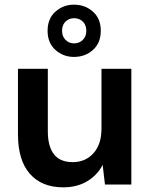

<svg xmlns="http://www.w3.org/2000/svg" viewBox="-20 -791 648 823"><path d="M543 -496V0H430L420 -84Q397 -40 353.5 -14Q310 12 251 12Q159 12 108 -46Q57 -104 57 -216V-496H185V-228Q185 -164 211 -130Q237 -96 292 -96Q346 -96 380.5 -134Q415 -172 415 -240V-496ZM297 -547Q251 -547 217.5 -577Q184 -607 184 -659Q184 -711 217.5 -741Q251 -771 297 -771Q345 -771 378.5 -741Q412 -711 412 -659Q412 -607 378.5 -577Q345 -547 297 -547ZM297 -605Q320 -605 335 -620Q350 -635 350 -659Q350 -684 335 -698.5Q320 -713 297 -713Q276 -713 261 -698.5Q246 -684 246 -659Q246 -635 261 -620Q276 -605 297 -605Z"/></svg>

Font: DeepMind Sans
Style: Bold
Weight: 700
Designer: Jonny Pinhorn / Modifications: Colophon Foundry
Foundry: Colophon Foundry
Version: Version 1.002; ttfautohint (v1.8.2)